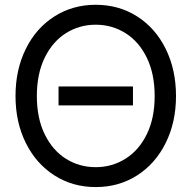

<svg xmlns="http://www.w3.org/2000/svg" viewBox="-20 -759 789 791"><path d="M527.8 -324.7H221.2V-402.8H527.8ZM43.9 -363.3Q43.9 -471.7 86.2 -557.4Q128.4 -643.1 203.9 -691.2Q279.3 -739.3 374.5 -739.3Q469.7 -739.3 545.2 -691.2Q620.6 -643.1 662.8 -557.4Q705.1 -471.7 705.1 -363.3Q705.1 -255.4 662.6 -169.9Q620.1 -84.5 544.9 -36.4Q469.7 11.7 374.5 11.7Q279.3 11.7 204.1 -36.4Q128.9 -84.5 86.4 -169.9Q43.9 -255.4 43.9 -363.3ZM617.2 -363.3Q617.2 -455.1 584.7 -521.5Q552.2 -587.9 496.8 -622.6Q441.4 -657.2 374.5 -657.2Q307.1 -657.2 252 -622.6Q196.8 -587.9 164.3 -521.5Q131.8 -455.1 131.8 -363.3Q131.8 -272 164.3 -205.6Q196.8 -139.2 252 -104.7Q307.1 -70.3 374.5 -70.3Q441.4 -70.3 496.8 -105Q552.2 -139.6 584.7 -205.8Q617.2 -272 617.2 -363.3Z"/></svg>

Font: Intratopia Thin
Style: Regular
Weight: 100
Designer: Rasmus Andersson
Foundry: rsms
Version: Version 3.000;Glyphs 3.2.3 (3260)